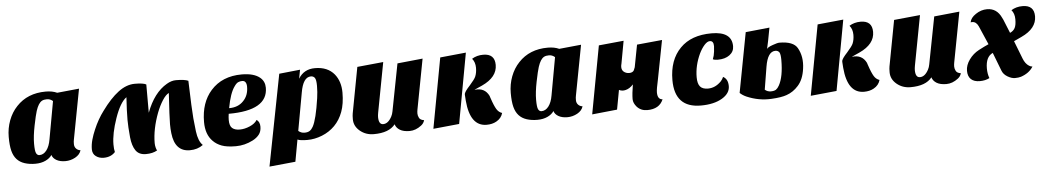

<svg xmlns="http://www.w3.org/2000/svg" viewBox="-39 -917 8104 1487"><g transform="rotate(-5 4013.0 -173.5)"><path d="M104 -438Q190 -530 332 -530Q383 -530 420 -513L591 -530L517 -140Q514 -128 514 -106Q514 -84 527.5 -70Q541 -56 561 -54Q551 -20 514.5 0Q478 20 437 20Q396 20 368.5 4.5Q341 -11 333 -37Q317 -12 283 4Q249 20 203.5 20Q158 20 121 8Q84 -4 60.5 -30Q37 -56 26.5 -97Q16 -138 16 -205Q16 -272 39 -333Q62 -394 104 -438ZM241 -44Q273 -44 296.5 -74.5Q320 -105 329 -159L382 -452Q361 -470 336.5 -470Q312 -470 297.5 -462Q283 -454 271.5 -436Q260 -418 250 -387.5Q240 -357 223.5 -275.5Q207 -194 207 -136Q207 -78 216 -61Q225 -44 241 -44Z M1113 -517V-297Q1170 -449 1272 -508Q1309 -530 1344 -530Q1411 -530 1440 -517Q1447 -288 1453 -224.5Q1459 -161 1464 -122Q1474 -44 1508 -12Q1465 20 1405 20Q1289 20 1273 -124Q1269 -158 1269 -194Q1269 -248 1281 -436Q1257 -425 1231.5 -385.5Q1206 -346 1185 -292Q1138 -167 1138 -59Q1138 -42 1142.5 -24Q1147 -6 1152 -1Q1117 20 1063.5 20Q1010 20 984.5 -16.5Q959 -53 952 -120Q944 -205 944 -256Q944 -327 951 -432Q901 -396 860 -278Q819 -160 819 -76Q819 -39 825 -17Q792 20 735 20Q700 20 674.5 1Q649 -18 649 -53.5Q649 -89 659.5 -127Q670 -165 687 -204Q720 -282 766 -343Q832 -434 895.5 -482Q959 -530 1024.5 -530Q1090 -530 1113 -517Z M1940 -169Q1965 -152 1965 -114.5Q1965 -77 1946 -53Q1927 -29 1896 -13Q1832 20 1763 20Q1694 20 1653.5 5Q1613 -10 1586 -38Q1533 -91 1533 -188Q1533 -339 1615 -431Q1703 -530 1856 -530Q1951 -530 1998 -490Q2033 -460 2033 -411Q2033 -235 1729 -235Q1725 -209 1725 -187Q1725 -141 1745.5 -123.5Q1766 -106 1804 -106Q1842 -106 1882.5 -123.5Q1923 -141 1940 -169ZM1736 -278Q1807 -278 1848 -322Q1889 -364 1889 -431Q1889 -454 1880.5 -466.5Q1872 -479 1855 -479Q1838 -479 1823.5 -472.5Q1809 -466 1794 -444Q1757 -394 1736 -278Z M2242 10 2211 180 2008 200 2146 -510 2309 -527 2296 -458Q2338 -529 2425 -529Q2523 -529 2575 -466Q2621 -409 2621 -322Q2621 -235 2598 -173Q2575 -111 2533 -68.5Q2491 -26 2433.5 -3Q2376 20 2319 20Q2262 20 2242 10ZM2254 -56Q2275 -38 2301 -38Q2327 -38 2342 -48Q2357 -58 2368 -78Q2398 -132 2422 -296Q2429 -344 2429 -391Q2429 -438 2418.5 -453Q2408 -468 2388 -468Q2327 -468 2307 -349Z M3002 -42Q2954 20 2835 20Q2773 20 2728 -17.5Q2683 -55 2683 -109Q2683 -139 2686 -154L2753 -510L2956 -530L2883 -144Q2879 -122 2879 -109Q2879 -51 2914 -51Q2953 -51 2981 -104Q2990 -121 2994 -143L3065 -510L3262 -530L3188 -140Q3185 -125 3185 -109Q3185 -93 3194 -75.5Q3203 -58 3232 -54Q3226 -30 3205 -14Q3161 20 3113.5 20Q3066 20 3038 3Q3010 -14 3002 -42Z M3770 -150 3756 -190Q3756 -191 3755 -194Q3755 -196 3754 -197Q3721 -264 3643 -254V-255L3703 -282Q3822 -337 3822 -432Q3822 -519 3732 -519Q3682 -519 3644 -495Q3668 -467 3668 -423Q3668 -385 3656 -356Q3648 -336 3608 -291Q3569 -249 3565 -231Q3566 -231 3564 -231Q3564 -233 3564 -225Q3564 -221 3564 -219Q3565 -192 3567 -175Q3584 24 3712 24Q3756 24 3788 6Q3828 -16 3839 -57Q3819 -63 3804 -81Q3789 -99 3770 -150ZM3399 -527 3298 19 3500 -1 3600 -547Z M4007 -438Q4093 -530 4235 -530Q4286 -530 4323 -513L4494 -530L4420 -140Q4417 -128 4417 -106Q4417 -84 4430.5 -70Q4444 -56 4464 -54Q4454 -20 4417.5 0Q4381 20 4340 20Q4299 20 4271.5 4.5Q4244 -11 4236 -37Q4220 -12 4186 4Q4152 20 4106.5 20Q4061 20 4024 8Q3987 -4 3963.5 -30Q3940 -56 3929.5 -97Q3919 -138 3919 -205Q3919 -272 3942 -333Q3965 -394 4007 -438ZM4144 -44Q4176 -44 4199.5 -74.5Q4223 -105 4232 -159L4285 -452Q4264 -470 4239.5 -470Q4215 -470 4200.5 -462Q4186 -454 4174.5 -436Q4163 -418 4153 -387.5Q4143 -357 4126.5 -275.5Q4110 -194 4110 -136Q4110 -78 4119 -61Q4128 -44 4144 -44Z M5063 -207 5122 -512 4926 -493 4893 -320Q4889 -307 4885 -300Q4880 -286 4861 -281Q4843 -277 4824 -283Q4777 -300 4793 -357L4825 -532L4631 -513L4533 15L4728 -5L4756 -156Q4780 -143 4809 -151Q4840 -159 4867 -189Q4855 -117 4855 -75Q4855 -45 4881 -15Q4912 19 4961 19Q5056 19 5086 -54Q5047 -56 5047 -111Q5047 -136 5063 -207Z M5666 -416Q5666 -374 5631 -348Q5596 -322 5539 -322Q5515 -322 5501 -329Q5512 -355 5515.5 -387.5Q5519 -420 5519 -429Q5519 -471 5490 -471Q5470 -471 5447.5 -446Q5425 -421 5406 -382Q5364 -292 5364 -201Q5364 -151 5383 -128.5Q5402 -106 5444 -106Q5502 -106 5548 -154Q5561 -169 5568 -186Q5606 -166 5606 -111Q5606 -55 5544 -18Q5480 20 5378 20Q5175 20 5175 -195Q5175 -352 5264 -442Q5350 -530 5508 -530Q5666 -530 5666 -416Z M5967 -51Q5952 -42 5927 -42Q5901 -42 5881 -59L5910 -236Q5929 -352 5989 -352Q6008 -352 6019 -338Q6029 -323 6029 -277Q6029 -147 5992 -81Q5981 -61 5967 -51ZM6025 -412Q6010 -412 5974 -399Q5930 -384 5926 -370Q5937 -414 5959 -535L5773 -516L5685 -51Q5705 -32 5734 -19Q5829 22 5928 16Q6005 12 6046 -3Q6098 -21 6137 -65Q6180 -112 6191 -196Q6204 -288 6165 -357Q6134 -412 6025 -412Z M6704 -150 6690 -190Q6690 -191 6689 -194Q6689 -196 6688 -197Q6655 -264 6577 -254V-255L6637 -282Q6756 -337 6756 -432Q6756 -519 6666 -519Q6616 -519 6578 -495Q6602 -467 6602 -423Q6602 -385 6590 -356Q6582 -336 6542 -291Q6503 -249 6499 -231Q6500 -231 6498 -231Q6498 -233 6498 -225Q6498 -221 6498 -219Q6499 -192 6501 -175Q6518 24 6646 24Q6690 24 6722 6Q6762 -16 6773 -57Q6753 -63 6738 -81Q6723 -99 6704 -150ZM6333 -527 6232 19 6434 -1 6534 -547Z M7175 -42Q7127 20 7008 20Q6946 20 6901 -17.5Q6856 -55 6856 -109Q6856 -139 6859 -154L6926 -510L7129 -530L7056 -144Q7052 -122 7052 -109Q7052 -51 7087 -51Q7126 -51 7154 -104Q7163 -121 7167 -143L7238 -510L7435 -530L7361 -140Q7358 -125 7358 -109Q7358 -93 7367 -75.5Q7376 -58 7405 -54Q7399 -30 7378 -14Q7334 20 7286.5 20Q7239 20 7211 3Q7183 -14 7175 -42Z M7622 3Q7590 20 7546 20Q7502 20 7478 -2.5Q7454 -25 7454 -68.5Q7454 -112 7484.5 -154.5Q7515 -197 7560.5 -221Q7606 -245 7638 -259L7575 -404Q7558 -441 7526 -441L7518 -440H7515Q7521 -475 7562 -502Q7603 -530 7650 -530Q7726 -530 7761 -454L7769 -438L7812 -332Q7839 -344 7850.5 -366.5Q7862 -389 7862 -433.5Q7862 -478 7838 -506Q7876 -530 7926 -530Q8016 -530 8016 -443Q8016 -348 7897 -293L7837 -265L7891 -126Q7907 -84 7936 -66Q7948 -58 7962 -57Q7932 -8 7867 14Q7847 20 7820 20Q7793 20 7762 1.5Q7731 -17 7720 -46L7665 -189Q7609 -164 7609 -73Q7609 -31 7622 3Z"/></g></svg>

Font: Sansita One
Style: Regular
Weight: 400
Designer: Pablo Cosgaya
Foundry: Omnibus-Type
Version: Version 1.001